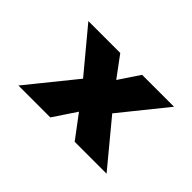

<svg xmlns="http://www.w3.org/2000/svg" viewBox="-84 -808 1081 1081"><g transform="rotate(45 457.0 -267.5)"><path d="M554 0 416 -184 370 -244 128 -535H382L496 -381L547 -315L808 0ZM106 0 364 -319 494 -201 360 0ZM552 -215 421 -333 556 -535H810Z"/></g></svg>

Font: Lexend Mega Black
Style: Regular
Weight: 900
Version: Version 1.007